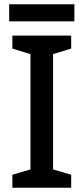

<svg xmlns="http://www.w3.org/2000/svg" viewBox="-20 -881 393 901"><path d="M314 0H38V-61L123 -86V-627L38 -653V-714H314V-653L229 -627V-86L314 -61ZM329 -861V-781H23V-861Z"/></svg>

Font: Noto Sans Tai Tham Medium
Style: Regular
Weight: 500
Designer: Monotype Design Team 2013. Revised by David WIlliams 2020
Foundry: Monotype Imaging Inc.
Version: Version 2.002; ttfautohint (v1.8.4.7-5d5b)